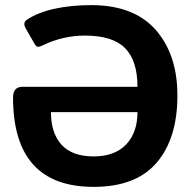

<svg xmlns="http://www.w3.org/2000/svg" viewBox="-20 -715 744 750"><path d="M31 -334Q31 -376 68 -376H517Q517 -478 468.5 -527Q420 -576 312 -576Q226 -576 147 -538Q135 -532 129 -532Q122 -532 116 -542L81 -603Q75 -614 75 -621Q75 -631 84 -637Q126 -666 191.5 -680.5Q257 -695 336 -695Q503 -695 588 -598.5Q673 -502 673 -342Q673 -174 592 -79.5Q511 15 346 15Q31 15 31 -334ZM517 -277H179Q179 -195 220.5 -149.5Q262 -104 346 -104Q428 -104 472.5 -150.5Q517 -197 517 -277Z"/></svg>

Font: Mitr Medium
Style: Regular
Weight: 500
Designer: Thanarat Vachiruckul
Foundry: Cadson Demak
Version: Version 1.002